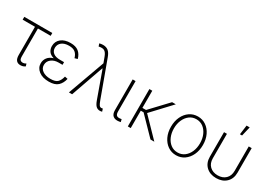

<svg xmlns="http://www.w3.org/2000/svg" viewBox="8 -1589 3397 2430"><g transform="rotate(30 1707.0 -374.0)"><path d="M410.2 -545.9V-504.4H224.1V-98.6Q224.6 -57.1 237.5 -44.9Q250.5 -32.7 271 -32.7Q284.2 -32.7 297.1 -36.9Q310.1 -41 320.3 -47.4L331.5 -12.2Q313.5 0.5 295.9 4.9Q278.3 9.3 261.7 9.3Q222.7 9.3 201.9 -15.6Q181.2 -40.5 181.2 -93.8V-504.4H1V-545.9Z M677.7 9.8Q585 9.8 529.8 -33Q474.6 -75.7 474.6 -142.1Q474.6 -189 502.2 -225.3Q529.8 -261.7 585 -278.3Q533.2 -293 510.7 -325.4Q488.3 -357.9 488.3 -400.9Q488.3 -470.2 539.6 -511.5Q590.8 -552.7 676.3 -552.7Q752.4 -552.7 794.7 -518.8Q836.9 -484.9 854 -421.9L813 -410.2Q798.8 -461.4 767.1 -487.1Q735.4 -512.7 676.3 -512.7Q609.4 -512.7 571 -482.4Q532.7 -452.1 531.7 -401.9Q531.7 -355 565.4 -327.9Q599.1 -300.8 665.5 -300.8H723.6V-261.7H665.5Q603 -261.7 561.3 -228.8Q519.5 -195.8 519.5 -142.6Q519.5 -92.8 562.7 -61.8Q606 -30.8 678.7 -30.8Q752 -30.8 782.2 -61.8Q812.5 -92.8 825.2 -148.4L867.7 -139.6Q853 -71.8 809.6 -31Q766.1 9.8 677.7 9.8Z M1421.9 6.3Q1389.2 6.3 1366.2 -15.4Q1343.3 -37.1 1324.2 -90.8L1187 -472.7L1186.5 -473.6H1181.6L1015.1 0H968.3L1162.6 -537.1L1133.3 -615.7Q1113.3 -670.9 1084.5 -687Q1055.7 -703.1 1003.4 -690.9L990.2 -729.5Q1000.5 -732.4 1014.2 -734.9Q1027.8 -737.3 1042.5 -737.3Q1090.8 -737.3 1121.1 -712.4Q1151.4 -687.5 1171.4 -631.3L1362.3 -110.4Q1377.4 -69.3 1389.4 -51.8Q1401.4 -34.2 1420.9 -34.2Q1424.8 -34.2 1430.7 -35.4Q1436.5 -36.6 1441.9 -37.6L1454.6 1.5Q1439 6.3 1421.9 6.3Z M1698.2 2Q1645.5 9.3 1615.2 -15.1Q1585 -39.6 1585 -96.7V-545.9H1627.4V-104Q1627.4 -59.1 1646.5 -45.7Q1665.5 -32.2 1700.7 -38.6Q1710.4 -39.1 1715.3 -40.5L1724.6 -2.4Q1713.4 1 1698.2 2Z M1871.6 -545.9V-295.4H1924.8L2161.1 -545.9H2215.3L1955.6 -268.6L2216.3 0H2160.2L1912.6 -254.4H1871.6V0H1829.1V-545.9Z M2537.1 11.7Q2469.7 11.7 2417 -24.9Q2364.3 -61.5 2334 -125.2Q2303.7 -189 2303.7 -271Q2303.7 -353 2334 -416.7Q2364.3 -480.5 2417 -516.8Q2469.7 -553.2 2537.1 -553.2Q2604.5 -553.2 2657.2 -516.8Q2710 -480.5 2740.2 -416.5Q2770.5 -352.5 2770.5 -271Q2770.5 -189 2740.2 -125.2Q2710 -61.5 2657.5 -24.9Q2605 11.7 2537.1 11.7ZM2537.1 -28.3Q2594.7 -28.3 2637.5 -60.8Q2680.2 -93.3 2703.9 -148.2Q2727.5 -203.1 2727.5 -271Q2727.5 -338.4 2703.9 -393.3Q2680.2 -448.2 2637.5 -480.7Q2594.7 -513.2 2537.1 -513.2Q2480 -513.2 2437.3 -480.7Q2394.5 -448.2 2370.6 -393.3Q2346.7 -338.4 2346.7 -271Q2346.7 -203.1 2370.4 -148.2Q2394 -93.3 2437 -60.8Q2480 -28.3 2537.1 -28.3Z M3122.1 8.3Q3031.2 8.3 2975.6 -44.7Q2919.9 -97.7 2919.9 -187.5V-545.9H2962.4V-189Q2962.4 -115.7 3006.3 -73.7Q3050.3 -31.7 3122.1 -31.7Q3193.8 -31.7 3237.5 -73.7Q3281.2 -115.7 3281.2 -189V-545.9H3324.2V-187.5Q3324.2 -97.7 3268.3 -44.7Q3212.4 8.3 3122.1 8.3ZM3107.4 -623.5 3125.5 -760.3H3171.4L3138.7 -623.5Z"/></g></svg>

Font: Inter Extra Light
Style: Regular
Weight: 200
Designer: Rasmus Andersson
Foundry: rsms
Version: Version 4.000;git-3c8e0fc